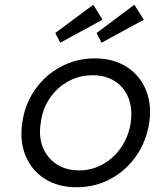

<svg xmlns="http://www.w3.org/2000/svg" viewBox="-20 -779 652 809"><path d="M303 10Q225 10 169.5 -25Q114 -60 88 -122Q62 -184 74 -263Q85 -341 128 -402Q171 -463 236.5 -498Q302 -533 380 -533Q457 -533 512.5 -498Q568 -463 594 -402Q620 -341 609 -263Q597 -184 554 -122Q511 -60 445.5 -25Q380 10 303 10ZM313 -61Q368 -61 414.5 -87.5Q461 -114 491.5 -159.5Q522 -205 531 -263Q539 -321 521.5 -366Q504 -411 464.5 -436.5Q425 -462 370 -462Q315 -462 268 -436.5Q221 -411 190 -365.5Q159 -320 152 -263Q142 -205 160 -159.5Q178 -114 218 -87.5Q258 -61 313 -61ZM408 -599 387 -640 546 -759 586 -696ZM234 -599 213 -640 373 -759 412 -696Z"/></svg>

Font: Lexend Light
Style: Italic
Weight: 300
Italic angle: -8.13011°
Designer: Bonnie Shaver-Troup, Thomas Jockin
Foundry: Lexend
Version: Version 1.007